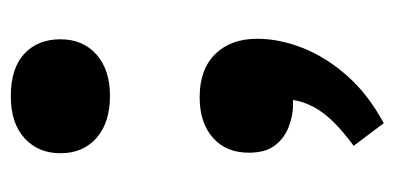

<svg xmlns="http://www.w3.org/2000/svg" viewBox="-212 -358 747 364"><g transform="rotate(-90 162.0 -176.5)"><path d="M110 177 67 120Q93 101 111.5 82.5Q130 64 140.5 44.5Q151 25 154 5H144Q125 5 103.5 -3Q82 -11 68 -29Q54 -47 54 -79Q54 -122 82.5 -147Q111 -172 159 -172Q212 -172 241 -142.5Q270 -113 270 -63Q270 -21 252.5 23.5Q235 68 199.5 108Q164 148 110 177ZM162 -342Q111 -342 82 -367.5Q53 -393 53 -436Q53 -478 81.5 -504Q110 -530 161 -530Q214 -530 241.5 -504.5Q269 -479 269 -436Q269 -393 240 -367.5Q211 -342 162 -342Z"/></g></svg>

Font: Literata 18pt ExtraBold
Style: Regular
Weight: 800
Designer: Latin by Veronika Burian and Jose Scaglione. Greek by Irene Vlachou. Cyrillic by Vera Evstafieva.
Foundry: TypeTogether
Version: Version 3.103;gftools[0.9.29]